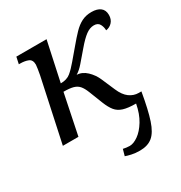

<svg xmlns="http://www.w3.org/2000/svg" viewBox="-179 -669 964 1024"><g transform="rotate(-30 302.5 -157.0)"><path d="M387 228Q359 228 336.5 223Q314 218 301 213L312 174Q320 176 331.5 177.5Q343 179 352 179Q376 179 405 158.5Q434 138 458.5 98Q483 58 494 0Q445 0 416.5 -9Q388 -18 371.5 -38.5Q355 -59 341 -94L308 -178Q297 -206 284 -221Q271 -236 249.5 -242Q228 -248 190 -248L139 0H43L126 -387Q129 -401 132 -422Q135 -443 135 -447Q135 -477 114.5 -485.5Q94 -494 65 -494H57L66 -536H252L200 -294Q238 -294 261 -313Q284 -332 309 -362L365 -428Q395 -464 419.5 -489.5Q444 -515 470.5 -528.5Q497 -542 531 -542Q566 -542 585.5 -527Q605 -512 605 -482Q605 -455 589.5 -438Q574 -421 551 -418Q551 -438 541.5 -456Q532 -474 507 -474Q482 -474 457 -455.5Q432 -437 399 -398Q363 -356 341 -330.5Q319 -305 296 -291Q329 -290 356.5 -264Q384 -238 399 -203L434 -122Q452 -80 478 -61Q504 -42 535 -42H551Q533 63 513.5 121.5Q494 180 464.5 204Q435 228 387 228Z"/></g></svg>

Font: NotoSerif-Italic
Style: Regular
Weight: 400
Italic angle: -12°
Designer: Monotype Design Team
Foundry: Monotype Imaging Inc.
Version: Version 2.007; ttfautohint (v1.8) -l 8 -r 50 -G 200 -x 14 -D